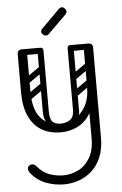

<svg xmlns="http://www.w3.org/2000/svg" viewBox="-66 -770 712 1124"><g transform="rotate(-5 290.5 -208.0)"><path d="M264 309Q211 309 159.5 290Q108 271 71 225Q61 212 61 200Q61 189 70 182Q78 176 87 176Q103 176 115 192Q144 227 183 241.5Q222 256 264 256Q310 256 352 235.5Q394 215 421 170Q448 125 448 54V-474Q448 -500 476 -500Q503 -500 503 -474V54Q503 122 482.5 170.5Q462 219 427.5 249.5Q393 280 350.5 294.5Q308 309 264 309ZM270 4Q211 4 163.5 -22Q116 -48 88 -104.5Q60 -161 60 -251H115Q115 -144 157.5 -95Q200 -46 270 -46Q316 -46 356.5 -67.5Q397 -89 422.5 -134.5Q448 -180 448 -251H483Q483 -161 454 -104.5Q425 -48 377 -22Q329 4 270 4ZM88 -225Q60 -225 60 -251V-474Q60 -500 88 -500Q115 -500 115 -474V-251Q115 -225 88 -225ZM194 -500Q212 -500 212 -482V-120Q212 -104 194 -104Q177 -104 177 -121V-483Q177 -500 194 -500ZM371 -500Q389 -500 389 -482V-120Q389 -104 371 -104Q354 -104 354 -121V-483Q354 -500 371 -500ZM276 -47 287 -28Q177 -28 177 -121V-219H212V-124Q212 -79 228 -63Q244 -47 276 -47ZM276 -47Q308 -47 331 -63Q354 -79 354 -124V-219H389V-111Q389 -74 352.5 -51Q316 -28 266 -28ZM72 -483Q72 -500 89 -500H192Q211 -500 211 -483Q211 -465 193 -465H90Q72 -465 72 -483ZM356 -483Q356 -500 373 -500H476Q495 -500 495 -483Q495 -465 477 -465H374Q356 -465 356 -483ZM117 -303Q102 -292 93 -306Q89 -311 88.5 -318Q88 -325 96 -331L173 -385Q188 -395 198 -381Q202 -375 201.5 -368.5Q201 -362 194 -357ZM117 -205Q102 -194 93 -208Q89 -213 88.5 -220Q88 -227 96 -233L173 -287Q188 -297 198 -283Q202 -277 201.5 -270.5Q201 -264 194 -259ZM394 -303Q379 -292 370 -306Q366 -311 365.5 -318Q365 -325 373 -331L450 -385Q465 -395 475 -381Q479 -375 478.5 -368.5Q478 -362 471 -357ZM394 -205Q379 -194 370 -208Q366 -213 365.5 -220Q365 -227 373 -233L450 -287Q465 -297 475 -283Q479 -277 478.5 -270.5Q478 -264 471 -259ZM250 -574Q244 -568 235 -568Q225 -568 217 -576Q208 -585 208 -594Q208 -602 215 -609L322 -716Q331 -725 340 -725Q349 -725 358 -716Q366 -708 366 -698Q366 -689 357 -680Z"/></g></svg>

Font: Agu Display Uzo
Style: Regular
Weight: 400
Version: Version 1.103